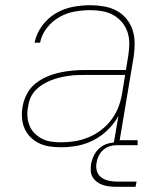

<svg xmlns="http://www.w3.org/2000/svg" viewBox="-20 -558 640 738"><path d="M215 8Q193 8 171.5 5Q150 2 131 -7Q112 -16 97.5 -30.5Q83 -45 74.5 -64Q66 -83 64.5 -105Q63 -127 67 -149Q71 -173 83.5 -197Q96 -221 117 -237.5Q138 -254 162 -264Q186 -274 211.5 -279.5Q237 -285 261.5 -287Q286 -289 311 -289H464L473 -344Q477 -368 477 -391Q477 -414 470 -435Q463 -456 448.5 -473Q434 -490 415 -500.5Q396 -511 373 -515Q350 -519 327 -519Q297 -519 266.5 -513.5Q236 -508 208.5 -492.5Q181 -477 160.5 -451Q140 -425 134 -394H113Q120 -429 141.5 -458.5Q163 -488 194 -506.5Q225 -525 259.5 -531.5Q294 -538 327 -538Q353 -538 379 -533.5Q405 -529 427 -517.5Q449 -506 465 -487Q481 -468 489 -444.5Q497 -421 497.5 -394.5Q498 -368 494 -341L440 -19H509V0H416L435 -112Q419 -83 394.5 -59Q370 -35 340 -19.5Q310 -4 278.5 2Q247 8 215 8ZM216 -11Q243 -11 269.5 -15.5Q296 -20 322 -31Q348 -42 371 -60Q394 -78 410.5 -101Q427 -124 436.5 -150Q446 -176 450 -203L461 -270H311Q294 -270 277.5 -269.5Q261 -269 244 -266.5Q227 -264 210 -260Q193 -256 176.5 -249.5Q160 -243 144.5 -233.5Q129 -224 116.5 -211Q104 -198 97 -181.5Q90 -165 88 -148Q84 -129 85.5 -110Q87 -91 94 -74Q101 -57 114 -44.5Q127 -32 143 -24Q159 -16 178 -13.5Q197 -11 216 -11ZM426 160Q413 160 400 158.5Q387 157 375 153Q363 149 353 141.5Q343 134 336.5 123.5Q330 113 329 100Q328 87 330 73Q333 56 341 39.5Q349 23 363 11Q377 -1 394.5 -6Q412 -11 430 -11L428 0Q414 0 400.5 4.5Q387 9 376 19Q365 29 359 42Q353 55 351 68Q348 85 352.5 100Q357 115 369.5 124Q382 133 397.5 136.5Q413 140 430 140H505L501 160Z"/></svg>

Font: Iosevka Slab ThExObl
Style: Regular
Weight: 100
Width: 7
Italic angle: -9°
Monospace: yes
Designer: Belleve Invis
Foundry: Belleve Invis
Version: Version 11.1.1; ttfautohint (v1.8.3)